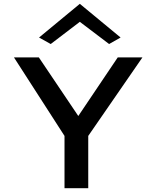

<svg xmlns="http://www.w3.org/2000/svg" viewBox="-20 -993 811 1003"><path d="M184 -797 245 -763 397 -879 550 -763 610 -797 397 -973ZM724 -693H595L389 -387L183 -693H53L317 -283V-10H441V-283Z"/></svg>

Font: Bluebird
Style: LiExt
Weight: 300
Designer: Jasper
Foundry: Cannot Into Space Fonts
Version: Version 0.98